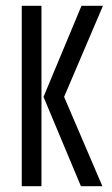

<svg xmlns="http://www.w3.org/2000/svg" viewBox="-20 -642 385 662"><path d="M130 -308H201L333 0H259ZM201 -308H130L261 -622H335ZM55 -622H123V0H55Z"/></svg>

Font: Teko Variable Light
Style: Regular
Weight: 300
Designer: Manushi Parikh, Jonny Pinhorn
Foundry: Indian Type Foundry
Version: Version 3.000